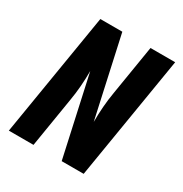

<svg xmlns="http://www.w3.org/2000/svg" viewBox="-171 -863 942 991"><g transform="rotate(30 300.0 -367.5)"><path d="M21 0 142 -735H273L378 -258Q378 -303 381.5 -349Q385 -395 393 -441L441 -735H588L467 0H336L231 -477Q231 -432 227.5 -386Q224 -340 216 -294L168 0Z"/></g></svg>

Font: Iosevka Aile Heavy
Style: Italic
Weight: 900
Italic angle: -9°
Designer: Belleve Invis
Foundry: Belleve Invis
Version: Version 31.1.0; ttfautohint (v1.8.4)